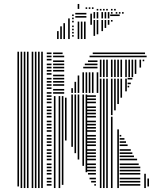

<svg xmlns="http://www.w3.org/2000/svg" viewBox="-20 -949 793 969"><path d="M76 -8H68V-688H76ZM92 0H84V-688H92ZM108 0H100V-688H108ZM124 0H116V-688H124ZM148 0H140V-688H148ZM164 0H156V-688H164ZM180 0H172V-688H180ZM196 0H188V-688H196ZM240 -12H216V-20H240ZM240 -28H216V-36H240ZM240 -44H216V-52H240ZM240 -68H216V-76H240ZM240 -84H216V-92H240ZM240 -100H216V-108H240ZM240 -116H216V-124H240ZM240 -140H216V-148H240ZM240 -156H216V-164H240ZM240 -172H216V-180H240ZM240 -188H216V-196H240ZM240 -212H216V-220H240ZM240 -228H216V-236H240ZM240 -244H216V-252H240ZM240 -260H216V-268H240ZM240 -284H216V-292H240ZM240 -300H216V-308H240ZM240 -316H216V-324H240ZM240 -332H216V-340H240ZM240 -356H216V-364H240ZM240 -372H216V-380H240ZM240 -388H216V-396H240ZM240 -404H216V-412H240ZM240 -428H216V-436H240ZM240 -444H216V-452H240ZM240 -460H216V-468H240ZM240 -476H216V-484H240ZM240 -500H216V-508H240ZM240 -516H216V-524H240ZM240 -532H216V-540H240ZM240 -548H216V-556H240ZM240 -572H216V-580H240ZM240 -588H216V-596H240ZM240 -604H216V-612H240ZM240 -620H216V-628H240ZM240 -644H216V-652H240ZM240 -660H216V-668H240ZM240 -676H216V-684H240ZM260 0H252V-464H260ZM284 0H276V-464H284ZM300 -16H292V-464H300ZM316 -240H308V-456H316ZM304 -476H248V-484H304ZM304 -492H248V-500H304ZM304 -516H248V-524H304ZM304 -532H248V-540H304ZM304 -548H248V-556H304ZM304 -564H248V-572H304ZM304 -588H248V-596H304ZM304 -604H248V-612H304ZM304 -620H248V-628H304ZM304 -636H248V-644H304ZM304 -660H248V-668H304ZM296 -676H248V-684H296ZM348 -208H340V-472H348ZM364 -176H356V-472H364ZM380 -144H372V-472H380ZM404 -112H396V-472H404ZM420 -80H412V-472H420ZM464 -12H456V-20H464ZM464 -28H440V-36H464ZM464 -44H432V-52H464ZM464 -68H424V-76H464ZM464 -84H416V-92H464ZM464 -100H416V-108H464ZM464 -116H416V-124H464ZM464 -140H416V-148H464ZM464 -156H416V-164H464ZM464 -172H416V-180H464ZM464 -188H416V-196H464ZM464 -212H416V-220H464ZM464 -228H416V-236H464ZM464 -244H416V-252H464ZM464 -260H416V-268H464ZM464 -284H416V-292H464ZM464 -300H416V-308H464ZM464 -316H416V-324H464ZM464 -332H416V-340H464ZM464 -356H416V-364H464ZM464 -372H416V-380H464ZM464 -388H416V-396H464ZM464 -404H416V-412H464ZM464 -428H416V-436H464ZM464 -444H416V-452H464ZM464 -460H416V-468H464ZM348 -480H340V-504H348ZM364 -480H356V-536H364ZM380 -480H372V-568H380ZM404 -480H396V-584H404ZM420 -480H412V-584H420ZM436 -480H428V-584H436ZM452 -480H444V-584H452ZM476 -480H468V-584H476ZM472 -604H400V-612H472ZM472 -620H408V-628H472ZM472 -636H424V-644H472ZM472 -660H432V-668H472ZM472 -676H448V-684H472ZM492 0H484V-368H492ZM508 0H500V-368H508ZM524 0H516V-368H524ZM548 0H540V-360H548ZM548 -368H540V-411H548ZM580 0H572V-296H580ZM688 -12H584V-20H688ZM688 -28H584V-36H688ZM688 -44H584V-52H688ZM688 -68H584V-76H688ZM688 -84H584V-92H688ZM688 -100H584V-108H688ZM680 -116H584V-124H680ZM672 -140H584V-148H672ZM656 -156H584V-164H656ZM648 -172H584V-180H648ZM640 -188H584V-196H640ZM624 -212H584V-220H624ZM616 -228H584V-236H616ZM608 -244H584V-252H608ZM592 -260H584V-268H592ZM716 0H708V-72H716ZM732 -8H724V-48H732ZM492 -368H484V-552H492ZM508 -368H500V-552H508ZM524 -368H516V-552H524ZM548 -368H540V-552H548ZM564 -392H556V-552H564ZM580 -424H572V-552H580ZM596 -456H588V-552H596ZM620 -488H612V-552H620ZM632 -508H624V-516H632ZM640 -524H624V-532H640ZM648 -548H624V-556H648ZM492 -560H484V-648H492ZM508 -560H500V-648H508ZM524 -560H516V-648H524ZM548 -560H540V-648H548ZM564 -560H556V-648H564ZM580 -560H572V-648H580ZM596 -560H588V-648H596ZM620 -560H612V-648H620ZM636 -560H628V-648H636ZM652 -560H644V-648H652ZM668 -576H660V-648H668ZM692 -608H684V-648H692ZM708 -640H700V-648H708ZM720 -660H472V-668H720ZM712 -676H472V-684H712ZM276 -752H268V-792H276ZM292 -752H284V-816H292ZM308 -752H300V-832H308ZM332 -752H324V-856H332ZM352 -764H344V-772H352ZM352 -780H344V-788H352ZM352 -796H344V-804H352ZM352 -812H344V-820H352ZM352 -836H344V-844H352ZM352 -852H344V-860H352ZM352 -868H344V-876H352ZM380 -752H372V-840H380ZM396 -752H388V-840H396ZM412 -752H404V-840H412ZM416 -860H360V-868H416ZM416 -876H360V-884H416ZM444 -824H436V-880H444ZM460 -768H452V-848H460ZM476 -776H468V-848H476ZM500 -792H492V-848H500ZM516 -808H508V-848H516ZM532 -824H524V-848H532ZM548 -840H540V-848H548ZM460 -856H452V-880H460ZM476 -856H468V-880H476ZM500 -856H492V-880H500ZM516 -856H508V-880H516ZM532 -856H524V-880H532ZM584 -868H536V-876H584ZM460 -880H452V-888H460ZM476 -880H468V-888H476ZM500 -880H492V-888H500ZM516 -880H508V-888H516ZM532 -880H524V-888H532ZM548 -880H540V-888H548ZM572 -880H564V-888H572ZM588 -880H580V-888H588ZM604 -880H596V-888H604ZM476 -896H468V-904H476ZM492 -896H484V-904H492ZM508 -896H500V-904H508ZM524 -896H516V-904H524ZM548 -896H540V-904H548ZM564 -896H556V-904H564ZM380 -904H372V-929H380ZM420 -904H412V-912H420ZM436 -904H428V-912H436ZM452 -904H444V-912H452Z"/></svg>

Font: Rubik Lines
Style: Regular
Weight: 400
Designer: Hubert and Fischer, NaN
Foundry: Hubert and Fischer, NaN
Version: Version 2.201